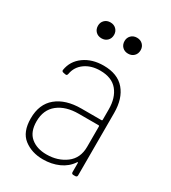

<svg xmlns="http://www.w3.org/2000/svg" viewBox="-174 -790 794 889"><g transform="rotate(30 223.0 -345.0)"><path d="M376 -343V-10Q376 0 366 0H356Q346 0 346 -10V-58Q346 -61 344 -61.5Q342 -62 341 -59Q319 -26 281 -9Q243 8 197 8Q137 8 95.5 -24Q54 -56 54 -129Q54 -205 102.5 -245Q151 -285 235 -285H342Q346 -285 346 -289V-345Q346 -407 315.5 -444Q285 -481 223 -481Q175 -481 142 -457.5Q109 -434 102 -394Q100 -383 91 -385L80 -387Q70 -389 71 -397Q79 -448 121.5 -478.5Q164 -509 225 -509Q300 -509 338 -464.5Q376 -420 376 -343ZM346 -145V-254Q346 -258 342 -258H236Q167 -258 125.5 -225Q84 -192 84 -130Q84 -74 116 -47Q148 -20 200 -20Q260 -20 303 -52Q346 -84 346 -145ZM251 -656Q251 -674 263 -686Q275 -698 294 -698Q313 -698 325 -686Q337 -674 337 -656Q337 -637 325 -625Q313 -613 294 -613Q275 -613 263 -625Q251 -637 251 -656ZM109 -656Q109 -674 121 -686Q133 -698 152 -698Q171 -698 183 -686Q195 -674 195 -656Q195 -637 183 -625Q171 -613 152 -613Q133 -613 121 -625Q109 -637 109 -656Z"/></g></svg>

Font: Barlow Semi Condensed Thin
Style: Regular
Weight: 250
Width: 4
Designer: Jeremy Tribby
Foundry: Tribby Type
Version: Version 1.408